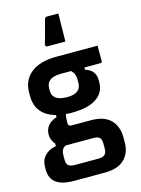

<svg xmlns="http://www.w3.org/2000/svg" viewBox="-152 -895 903 1229"><g transform="rotate(-15 300.0 -280.5)"><path d="M237 -626Q231 -626 228 -630.5Q225 -635 226 -641Q236 -676 242 -697.5Q248 -719 254 -742Q260 -765 270 -801Q273 -811 286 -811H361Q360 -773 359.5 -746Q359 -719 359 -692Q359 -665 358 -626ZM100 -77Q100 -111 119 -135.5Q138 -160 178 -173V-187Q49 -223 49 -348V-370Q49 -452 108 -499.5Q167 -547 278 -547H550V-445Q550 -434 539 -434H433V-419Q468 -408 484 -386.5Q500 -365 500 -331V-316Q500 -251 444.5 -213Q389 -175 278 -175Q258 -175 240 -177Q235 -149 235 -118Q235 -97 257 -97H386Q474 -97 516 -53Q558 -9 558 60V97Q558 166 514.5 208Q471 250 384 250H180Q24 250 24 134V116Q24 71 52 41.5Q80 12 126 5V-12Q114 -25 107 -41.5Q100 -58 100 -77ZM278 -279Q370 -279 370 -350V-371Q370 -390 364.5 -405Q359 -420 344 -434H278Q180 -434 180 -364V-347Q180 -319 197 -303Q221 -279 278 -279ZM212 153H370Q398 153 411 140Q419 133 421.5 121.5Q424 110 424 96V69Q424 40 412 28.5Q400 17 370 17H190Q189 17 188 17Q170 26 163.5 40Q157 54 157 73V104Q157 130 169.5 141.5Q182 153 212 153Z"/></g></svg>

Font: Recursive Sn Lnr St
Style: Bold
Weight: 700
Version: Version 1.079;hotconv 1.0.112;makeotfexe 2.5.65598; ttfautoh